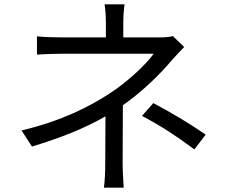

<svg xmlns="http://www.w3.org/2000/svg" viewBox="-20 -821 1040 883"><path d="M775 -655C758 -650 735 -649 712 -649H547V-713C547 -741 549 -779 553 -801H461C465 -779 467 -741 467 -713V-649H271C237 -649 181 -650 150 -654V-570C180 -572 237 -574 272 -574H687C653 -527 573 -449 484 -391C393 -332 268 -266 79 -221L127 -147C262 -188 372 -232 465 -286C465 -218 464 -126 464 -68C464 -33 462 13 458 42H549C547 11 544 -33 544 -68C544 -135 545 -255 545 -337C637 -401 721 -485 771 -545C787 -563 809 -586 827 -605ZM633 -288C727 -238 787 -198 874 -134L926 -202C833 -265 779 -296 685 -347Z"/></svg>

Font: Noto Sans CJK KR Regular
Style: Regular
Weight: 400
Designer: Ryoko NISHIZUKA (kana & ideographs); Paul D. Hunt (Latin, Greek & Cyrillic); Wenlong ZHANG (bopomofo); Sandoll Communica
Foundry: Adobe Systems Incorporated
Version: Version 1.004;PS 1.004;hotconv 1.0.82;makeotf.lib2.5.63406